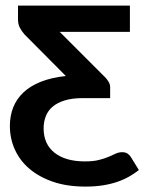

<svg xmlns="http://www.w3.org/2000/svg" viewBox="-20 -505 520 692"><path d="M44.9 -484.9H448.2V-390.1H195.3L361.8 -223.6Q368.2 -215.8 372.6 -208Q377 -200.2 377 -190.4V-151.4H278.3Q240.7 -151.4 214.1 -143.3Q187.5 -135.3 170.4 -121.1Q153.3 -106.9 145.3 -86.7Q137.2 -66.4 137.2 -42.5Q137.2 14.6 176.8 45.7Q216.3 76.7 286.1 76.7Q316.4 76.7 336.7 71.5Q356.9 66.4 371.6 60.1Q386.2 53.7 397.2 48.6Q408.2 43.5 420.4 43.5Q431.6 43.5 439 48.1Q446.3 52.7 451.7 61L480.5 107.9Q464.4 120.6 445.1 131.6Q425.8 142.6 402.1 150.6Q378.4 158.7 350.1 163.1Q321.8 167.5 288.1 167.5Q221.2 167.5 170.4 149.9Q119.6 132.3 85.2 102.5Q50.8 72.8 33.2 33.2Q15.6 -6.3 15.6 -50.8Q15.6 -87.4 27.6 -117.9Q39.6 -148.4 64.5 -171.9Q89.4 -195.3 127.4 -210.4Q165.5 -225.6 217.3 -231L68.8 -380.4Q59.1 -391.1 52 -404.3Q44.9 -417.5 44.9 -434.1Z"/></svg>

Font: Carlito
Style: Bold
Weight: 700
Designer: Lukasz Dziedzic
Foundry: tyPoland Lukasz Dziedzic
Version: Version 1.104